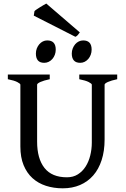

<svg xmlns="http://www.w3.org/2000/svg" viewBox="-20 -1028 699 1063"><path d="M628.9 -589.4Q595.7 -582.5 577.4 -574.2Q559.1 -565.9 559.1 -559.1V-255.9Q559.1 -191.9 542.7 -141.6Q526.4 -91.3 496.1 -56.6Q465.8 -22 423.1 -3.7Q380.4 14.6 327.6 14.6Q277.3 14.6 234.4 0.7Q191.4 -13.2 159.9 -41.7Q128.4 -70.3 110.6 -113.8Q92.8 -157.2 92.8 -216.8V-559.1Q92.8 -564.9 75.7 -573.7Q58.6 -582.5 23.4 -589.4V-615.2H255.4V-589.4Q222.2 -582.5 203.9 -574.2Q185.5 -565.9 185.5 -559.1V-243.7Q185.5 -149.9 226.3 -98.1Q267.1 -46.4 350.6 -46.4Q385.3 -46.4 411.1 -62.7Q437 -79.1 454.1 -106Q471.2 -132.8 479.7 -167.5Q488.3 -202.1 488.3 -238.3V-559.1Q488.3 -564.9 471.2 -573.7Q454.1 -582.5 418.9 -589.4V-615.2H628.9ZM487.3 -753.4Q487.3 -738.3 482.4 -725.1Q477.5 -711.9 469 -701.9Q460.4 -691.9 449 -686Q437.5 -680.2 424.3 -680.2Q400.4 -680.2 388.9 -693.4Q377.4 -706.5 377.4 -731.4Q377.4 -746.6 382.6 -759.8Q387.7 -772.9 396.2 -783Q404.8 -793 416.3 -798.6Q427.7 -804.2 440.4 -804.2Q487.3 -804.2 487.3 -753.4ZM288.6 -753.4Q288.6 -738.3 283.7 -725.1Q278.8 -711.9 270.3 -701.9Q261.7 -691.9 250 -686Q238.3 -680.2 225.1 -680.2Q201.2 -680.2 189.9 -693.4Q178.7 -706.5 178.7 -731.4Q178.7 -746.6 183.8 -759.8Q189 -772.9 197.5 -783Q206.1 -793 217.3 -798.6Q228.5 -804.2 241.2 -804.2Q288.6 -804.2 288.6 -753.4ZM421.9 -848.6Q415 -839.4 410.4 -833.7Q405.8 -828.1 397.5 -824.2L167 -941.4L170.9 -966.3Q174.3 -970.2 183.1 -976.1Q191.9 -981.9 201.9 -988.3Q211.9 -994.6 221.4 -1000Q231 -1005.4 236.3 -1008.3Z"/></svg>

Font: Gentium Book Basic
Style: Regular
Weight: 400
Designer: J. Victor Gaultney and Annie Olsen
Foundry: SIL International
Version: Version 1.102; 2013; Maintenance release